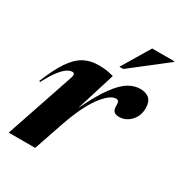

<svg xmlns="http://www.w3.org/2000/svg" viewBox="-172 -852 911 972"><g transform="rotate(30 283.0 -366.0)"><path d="M155 -399.5Q159.5 -412 157.5 -420Q155.5 -428 145.5 -428Q133.5 -428 117.5 -418.8Q101.5 -409.5 79.5 -382.5Q57.5 -355.5 29 -301L23 -304Q57 -388.5 89.8 -436.2Q122.5 -484 159.5 -503.8Q196.5 -523.5 243 -523.5Q271.5 -523.5 289.8 -520.8Q308 -518 333 -511.5L262 -283Q308.5 -380 347 -432.5Q385.5 -485 419.2 -505Q453 -525 485.5 -525Q559 -525 559 -454Q559 -408.5 530.5 -378.2Q502 -348 463 -348Q441.5 -348 432.5 -357.8Q423.5 -367.5 423.5 -387.5Q424 -407.5 419.8 -414.2Q415.5 -421 405 -421Q369 -421 321.2 -355.8Q273.5 -290.5 231 -165.5L174.5 0H20ZM338.5 -569 436 -732H565.5L565 -727.5L361 -569Z"/></g></svg>

Font: Newsreader 72pt
Style: Bold Italic
Weight: 700
Italic angle: -17°
Designer: Hugues Gentile
Foundry: Production Type
Version: Version 1.003; ttfautohint (v1.8.3)